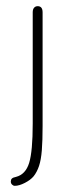

<svg xmlns="http://www.w3.org/2000/svg" viewBox="-20 -402 241 622"><path d="M118 6V-362Q118 -372 114 -377Q110 -382 102 -382Q95 -382 90.5 -377Q86 -372 86 -362V-2Q86 88 74.5 125.5Q63 163 32 171Q22 173 18.5 176.5Q15 180 15 186Q15 192 19 196Q23 200 28 200Q42 200 60.5 190.5Q79 181 89 169Q100 155 106.5 135.5Q113 116 115.5 85Q118 54 118 6Z"/></svg>

Font: Beiruti ExtraLight
Style: Regular
Weight: 250
Designer: Arlette Boutros
Foundry: Boutros
Version: Version 1.41